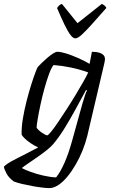

<svg xmlns="http://www.w3.org/2000/svg" viewBox="-80 -766 584 986"><path d="M173 200Q162 200 139 197.5Q116 195 88.5 190Q61 185 35 179Q9 173 -9 166Q-35 147 -46.5 125Q-58 103 -60 91Q-57 85 -40.5 74Q-24 63 2 50Q28 37 58 21.5Q88 6 116 -9Q96 -18 77 -31Q58 -44 45.5 -56.5Q33 -69 31 -75Q30 -112 37.5 -157Q45 -202 56.5 -247Q68 -292 80 -330Q92 -368 101.5 -393Q111 -418 114 -422Q121 -430 134 -442.5Q147 -455 162.5 -468.5Q178 -482 192 -491Q206 -500 214 -500Q232 -500 259.5 -491.5Q287 -483 319 -469Q351 -455 380 -438L392 -500Q400 -500 411.5 -499Q423 -498 434 -494Q445 -490 452 -482.5Q459 -475 459 -462Q459 -461 458.5 -455.5Q458 -450 456 -442L368 -67Q359 -31 344 6.5Q329 44 309 78.5Q289 113 266.5 140.5Q244 168 220 184Q196 200 173 200ZM208 145Q230 118 251 70.5Q272 23 290 -42L343 -233Q350 -257 356.5 -276.5Q363 -296 367 -301L362 -304Q337 -258 309.5 -207.5Q282 -157 253.5 -110.5Q225 -64 195 -28Q184 -14 161.5 4Q139 22 113 40Q87 58 65 73Q43 88 32 97Q46 105 77 116.5Q108 128 144 136Q180 144 208 145ZM163 -71Q167 -71 182 -89Q197 -107 217.5 -137.5Q238 -168 261.5 -204Q285 -240 307 -276.5Q329 -313 347 -344.5Q365 -376 373 -394Q329 -410 283 -419.5Q237 -429 195 -432Q184 -419 172 -386.5Q160 -354 148.5 -312.5Q137 -271 128 -229Q119 -187 113.5 -154.5Q108 -122 108 -110Q117 -97 136 -84Q155 -71 163 -71ZM307 -569Q295 -569 281.5 -587Q268 -605 251 -640Q234 -675 213 -725Q217 -731 222 -736.5Q227 -742 238 -746L318 -647L443 -746Q452 -742 458.5 -736Q465 -730 466 -725Q422 -675 390.5 -640Q359 -605 339 -587Q319 -569 307 -569Z"/></svg>

Font: Texturina Medium 12pt Light
Style: Italic
Weight: 300
Italic angle: -11°
Version: Version 1.002